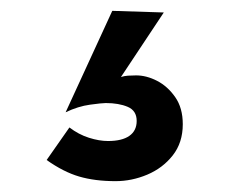

<svg xmlns="http://www.w3.org/2000/svg" viewBox="-20 -88 420 354"><path d="M187 -68 101 119Q124 108 146 105Q168 102 175 102Q199 102 215.5 109Q232 116 232 135Q232 153 218.5 162.5Q205 172 179 172Q163 172 144 166Q125 160 108 147L66 207Q97 229 126 237.5Q155 246 193 246Q223 246 251.5 234Q280 222 298.5 198.5Q317 175 317 141Q317 111 303 91Q289 71 269.5 61Q250 51 231 51Q223 51 216 51.5Q209 52 203 54L282 -65Z"/></svg>

Font: Jost SemiBold
Style: Regular
Weight: 600
Version: Version 3.710